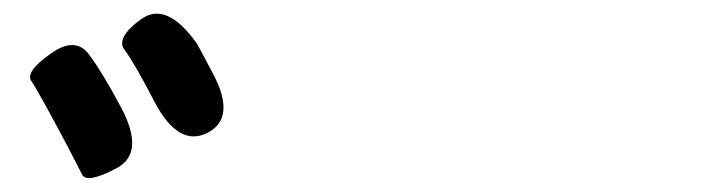

<svg xmlns="http://www.w3.org/2000/svg" viewBox="-20 -861 1040 278"><path d="M148 -617Q106 -595 99 -608Q97 -612 80 -645Q35 -730 25.5 -743.5Q16 -757 53 -783Q89 -809 109 -782Q129 -755 155 -706Q191 -639 148 -617ZM281 -669Q239 -647 204 -713Q174 -771 160.5 -788.5Q147 -806 184 -833Q221 -860 265 -798Q267 -795 287 -757Q323 -691 281 -669Z"/></svg>

Font: Resource Han Rounded JP
Style: Bold
Weight: 700
Designer: Cyano Hao (round all glyphs); Ryoko NISHIZUKA 西塚涼子 (kana, bopomofo & ideographs); Paul D. Hunt (Latin, Greek & Cyrillic)
Foundry: Cyano Hao
Version: 0.990